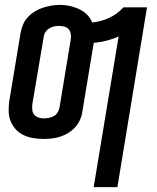

<svg xmlns="http://www.w3.org/2000/svg" viewBox="-20 -560 640 785"><path d="M363 205 465 -411Q441 -400 415 -393.5Q389 -387 364 -385Q364 -384 364 -383.5Q364 -383 363 -383L317 -105Q315 -88 307.5 -71Q300 -54 288 -40.5Q276 -27 260 -17Q244 -7 227 -1.5Q210 4 192.5 6Q175 8 158 8Q136 8 115.5 4.5Q95 1 76.5 -7.5Q58 -16 44.5 -31Q31 -46 23.5 -64.5Q16 -83 15.5 -104.5Q15 -126 18 -147L64 -425Q67 -442 74 -459Q81 -476 93.5 -489.5Q106 -503 122 -513Q138 -523 155.5 -528.5Q173 -534 190 -537Q207 -540 225 -540Q246 -540 266 -535.5Q286 -531 304 -522.5Q322 -514 336 -500Q350 -486 357 -468Q375 -470 392 -474.5Q409 -479 425.5 -486.5Q442 -494 457 -505Q472 -516 485 -530H581L460 205ZM159 -76Q170 -76 180 -78Q190 -80 199.5 -85Q209 -90 215 -99.5Q221 -109 223 -119L269 -397Q271 -408 269.5 -419.5Q268 -431 261.5 -439.5Q255 -448 244 -451Q233 -454 221 -454Q211 -454 201 -452Q191 -450 182 -444.5Q173 -439 166.5 -430Q160 -421 159 -411L112 -133Q111 -122 112 -110.5Q113 -99 120 -91Q127 -83 137.5 -79.5Q148 -76 159 -76Z"/></svg>

Font: Iosevka Curly Medium Extended
Style: Italic
Weight: 500
Width: 7
Italic angle: -9°
Monospace: yes
Designer: Belleve Invis
Foundry: Belleve Invis
Version: Version 11.1.0; ttfautohint (v1.8.3)